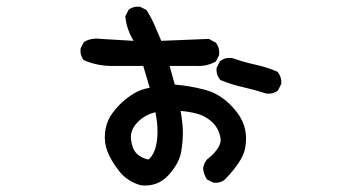

<svg xmlns="http://www.w3.org/2000/svg" viewBox="-20 -541 1040 583"><path d="M407.2 21.5Q366.2 9.8 341.8 -21.5Q317.4 -52.7 306.6 -80.1Q295.9 -107.4 298.8 -137.2Q301.8 -167 315.4 -188.5Q329.1 -210 347.7 -227.5Q366.2 -245.1 387.7 -257.8Q409.2 -270.5 434.6 -274.4L415 -340.8H331.1Q278.3 -338.9 234.4 -358.4Q222.7 -372.1 224.6 -393.6L234.4 -413.1Q255.9 -426.8 286.1 -422.9L385.7 -417Q364.3 -452.1 360.4 -491.2L370.1 -510.7Q383.8 -522.5 405.3 -520.5L424.8 -510.7Q438.5 -489.3 449.2 -464.8Q460 -440.4 469.7 -417L614.3 -422.9L635.7 -411.1Q647.5 -395.5 645.5 -374L635.7 -354.5Q608.4 -338.9 575.2 -340.8H495.1L510.7 -284.2Q557.6 -280.3 601.6 -268.6Q645.5 -256.8 678.7 -223.6Q711.9 -190.4 721.7 -157.7Q731.4 -125 723.6 -87.9Q715.8 -50.8 663.1 3.9Q649.4 15.6 627.9 13.7L608.4 3.9Q598.6 -11.7 596.7 -29.3Q598.6 -44.9 608.4 -56.6Q655.3 -93.8 649.4 -123Q643.6 -152.3 624 -170.4Q604.5 -188.5 580.1 -195.3Q555.7 -202.1 528.3 -204.1Q534.2 -172.9 535.2 -145Q536.1 -117.2 530.3 -81.1Q524.4 -44.9 491.2 -8.8Q458 27.3 407.2 21.5ZM430.7 -56.6Q450.2 -72.3 456.1 -110.8Q461.9 -149.4 452.1 -200.2Q418.9 -192.4 396.5 -168.5Q374 -144.5 377.9 -116.2Q381.8 -87.9 395 -74.7Q408.2 -61.5 430.7 -56.6ZM789.1 -256.8Q752.9 -268.6 717.8 -276.4Q682.6 -284.2 649.4 -297.9Q635.7 -313.5 637.7 -335L647.5 -354.5Q663.1 -368.2 686.5 -364.3Q719.7 -352.5 755.4 -344.7Q791 -336.9 822.3 -323.2Q835.9 -307.6 834 -286.1L824.2 -266.6Q810.5 -254.9 789.1 -256.8Z"/></svg>

Font: NaikaiFont
Style: Regular-Lite
Weight: 400
Version: Version 1.67